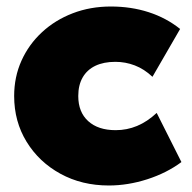

<svg xmlns="http://www.w3.org/2000/svg" viewBox="-20 -555 590 590"><path d="M314.5 15Q231.5 15 165.8 -21Q100 -57 61.8 -119.2Q23.5 -181.5 23.5 -260Q23.5 -318.5 46 -368.5Q68.5 -418.5 109 -456Q149.5 -493.5 203.5 -514.2Q257.5 -535 320.5 -535Q383 -535 437 -517.5Q491 -500 533.5 -466L448.5 -319Q423 -343 394.2 -354Q365.5 -365 334.5 -365Q298.5 -365 273 -352.8Q247.5 -340.5 234 -317Q220.5 -293.5 220.5 -260Q220.5 -210.5 251 -182.8Q281.5 -155 335.5 -155Q370 -155 401.2 -168Q432.5 -181 461.5 -208L537.5 -57Q492.5 -23.5 432.8 -4.2Q373 15 314.5 15Z"/></svg>

Font: Geologica Roman Black
Style: Regular
Weight: 900
Designer: Sindre Bremnes, Frode Helland
Foundry: Monokrom Skriftforlag AS
Version: Version 1.010;gftools[0.9.28]